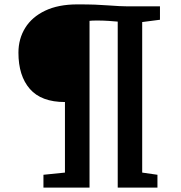

<svg xmlns="http://www.w3.org/2000/svg" viewBox="-20 -855 823 875"><path d="M276 -68.5V-390Q168 -390 116 -449.8Q64 -509.5 64 -615Q64 -678 94.8 -727.8Q125.5 -777.5 185.5 -806.2Q245.5 -835 333 -835Q381.5 -835 413.8 -833.8Q446 -832.5 471.5 -830.5Q497 -828.5 523.5 -827.2Q550 -826 587 -826H709V-765L628 -754.5V-68.5L697.5 -58.5V0H516.5V-756.5Q499.5 -758 474.8 -759.8Q450 -761.5 420.5 -761.5Q410 -761.5 400.5 -761Q391 -760.5 388 -760V0H178V-58.5Z"/></svg>

Font: Merriweather
Style: Bold
Weight: 700
Designer: Eben Sorkin
Foundry: Eben Sorkin
Version: Version 2.100; ttfautohint (v1.7.19-72a1) -l 8 -r 50 -G 200 